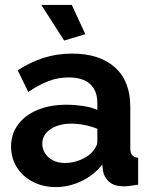

<svg xmlns="http://www.w3.org/2000/svg" viewBox="-20 -751 614 781"><path d="M250 -325Q283 -325 317 -320Q351 -315 376 -304V-332Q376 -382 346.5 -409Q317 -436 259 -436Q216 -436 177 -421Q138 -406 95 -377L52 -465Q104 -499 158.5 -516Q213 -533 273 -533Q385 -533 447.5 -477Q510 -421 510 -317V-150Q510 -129 517.5 -120Q525 -111 542 -109V0Q524 3 509.5 5Q495 7 485 7Q445 7 424.5 -11Q404 -29 399 -55L396 -82Q362 -38 311 -14Q260 10 207 10Q155 10 113.5 -11.5Q72 -33 48.5 -70.5Q25 -108 25 -155Q25 -206 53.5 -244.5Q82 -283 133 -304Q184 -325 250 -325ZM376 -174V-227Q352 -237 324 -242.5Q296 -248 271 -248Q219 -248 185.5 -225.5Q152 -203 152 -166Q152 -146 163 -128Q174 -110 195 -99Q216 -88 245 -88Q275 -88 304 -99.5Q333 -111 351 -128Q362 -140 369 -152Q376 -164 376 -174ZM148 -731H272L327 -612L241 -586Z"/></svg>

Font: YasnoRaleway
Style: Bold
Weight: 700
Designer: Matt McInerney, Pablo Impallari, Rodrigo Fuenzalida
Foundry: Matt McInerney, Pablo Impallari, Rodrigo Fuenzalida
Version: Version 4.026